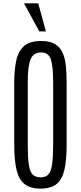

<svg xmlns="http://www.w3.org/2000/svg" viewBox="-20 -1115 482 1145"><path d="M221.7 9.8Q159.2 9.8 125 -18.6Q90.8 -46.9 77.9 -105Q64.9 -163.1 64.9 -251.5V-621.1Q64.9 -695.3 76.4 -751.5Q87.9 -807.6 122.1 -839.1Q156.2 -870.6 225.1 -870.6Q276.9 -870.6 307.4 -852.5Q337.9 -834.5 353 -801.3Q368.2 -768.1 372.8 -722.4Q377.4 -676.8 377.4 -621.1V-251.5Q377.4 -163.1 364.7 -105Q352.1 -46.9 318.6 -18.6Q285.2 9.8 221.7 9.8ZM221.7 -57.6Q252.4 -57.6 268.6 -75Q284.7 -92.3 290.8 -134.8Q296.9 -177.2 296.9 -251.5V-627Q296.9 -718.8 283.4 -760.5Q270 -802.2 225.1 -802.2Q178.2 -802.2 161.9 -760.3Q145.5 -718.3 145.5 -627.4V-251.5Q145.5 -176.8 151.6 -134.5Q157.7 -92.3 174.1 -75Q190.4 -57.6 221.7 -57.6ZM214.4 -927.7 123 -1095.2H208L253.9 -927.7Z"/></svg>

Font: Antonio ExtraLight
Style: Regular
Weight: 250
Designer: Vernon Adams
Foundry: Vernon Adams
Version: Version 1.002